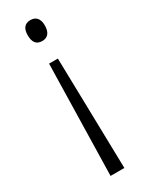

<svg xmlns="http://www.w3.org/2000/svg" viewBox="-194 -571 611 795"><g transform="rotate(-30 112.0 -173.5)"><path d="M154 -487C154 -519 139 -536 113 -536C84 -536 72 -517 72 -487C72 -453 85 -436 113 -436C139 -436 154 -453 154 -487ZM90 -341 78 189H144L132 -341Z"/></g></svg>

Font: Noto Sans Hebrew Condensed Light
Style: Regular
Weight: 300
Width: 3
Designer: Monotype Design Team
Foundry: Monotype Imaging Inc.
Version: Version 2.004